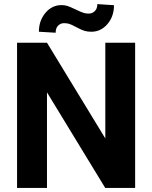

<svg xmlns="http://www.w3.org/2000/svg" viewBox="-20 -920 746 940"><path d="M641.6 0H495.1L210 -467.8V0H63.5V-710.9H210L495.6 -242.2V-710.9H641.6ZM538.1 -894.5Q538.1 -839.4 505.9 -802Q473.6 -764.6 427.2 -764.6Q408.7 -764.6 394.3 -768.8Q379.9 -772.9 354.5 -786.6Q329.1 -800.3 317.9 -803.5Q306.6 -806.6 293.5 -806.6Q276.4 -806.6 264.4 -794.4Q252.4 -782.2 252.4 -759.8L170.4 -764.6Q170.4 -818.8 202.4 -856.9Q234.4 -895 280.8 -895Q295.4 -895 308.3 -891.4Q321.3 -887.7 350.6 -873.5Q379.9 -859.4 391.1 -856.4Q402.3 -853.5 414.6 -853.5Q431.6 -853.5 444.1 -865.5Q456.5 -877.4 456.5 -899.9Z"/></svg>

Font: MAUL Bold
Style: Bold
Weight: 700
Designer: MAUL
Version: Version 1.0; 2020; ttfautohint (v1.8.3)